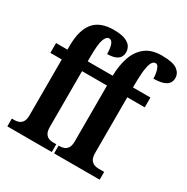

<svg xmlns="http://www.w3.org/2000/svg" viewBox="-174 -918 1036 1066"><g transform="rotate(30 344.5 -385.0)"><path d="M15 0V-50H34Q45 -50 58.5 -54.5Q72 -59 81.5 -73Q91 -87 91 -116V-473H18V-536H91V-558Q91 -661 132 -710.5Q173 -760 259 -760Q309 -760 335.5 -748.5Q362 -737 371.5 -720Q381 -703 381 -686Q381 -625 294 -625Q294 -642 291.5 -661Q289 -680 281.5 -693Q274 -706 261 -706Q243 -706 232 -676Q221 -646 221 -560V-536H381Q382 -602 400 -655Q418 -708 457.5 -739Q497 -770 562 -770Q634 -770 661.5 -749.5Q689 -729 689 -698Q689 -635 585 -635Q585 -652 581.5 -671Q578 -690 571 -703Q564 -716 554 -716Q535 -716 526 -691.5Q517 -667 514 -627.5Q511 -588 511 -545V-536H623V-473H511V-116Q511 -87 521 -73Q531 -59 544 -54.5Q557 -50 569 -50H607V0H315V-50H324Q335 -50 348.5 -54.5Q362 -59 371.5 -73Q381 -87 381 -116V-473H221V-117Q221 -87 230.5 -73Q240 -59 253 -54.5Q266 -50 277 -50H300V0Z"/></g></svg>

Font: Noto Serif ExtraCondensed
Style: Bold
Weight: 700
Width: 2
Designer: Monotype Design Team
Foundry: Monotype Imaging Inc.
Version: Version 2.014; ttfautohint (v1.8.4.7-5d5b)